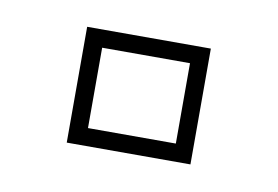

<svg xmlns="http://www.w3.org/2000/svg" viewBox="-34 -193 347 240"><g transform="rotate(10 139.5 -73.5)"><path d="M61 0V-147H218V0ZM84 -22.5H195.5V-124.5H84Z"/></g></svg>

Font: Tourney Condensed ExtraLight
Style: Regular
Weight: 200
Width: 3
Designer: Tyler Finck
Foundry: Etcetera Type Co
Version: Version 1.010; ttfautohint (v1.8.3)